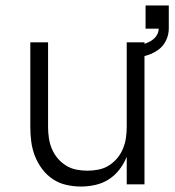

<svg xmlns="http://www.w3.org/2000/svg" viewBox="-20 -675 640 703"><path d="M277 8Q250 8 223 2Q196 -4 173.5 -19Q151 -34 134.5 -56Q118 -78 108 -103.5Q98 -129 94.5 -156Q91 -183 91 -210V-520H156V-210Q156 -190 159 -169.5Q162 -149 170 -130Q178 -111 191 -95.5Q204 -80 221.5 -69Q239 -58 259.5 -54Q280 -50 300 -50Q320 -50 340.5 -54Q361 -58 378.5 -69Q396 -80 409 -95.5Q422 -111 430 -130Q438 -149 441 -169.5Q444 -190 444 -210V-520H509V0H444V-101Q434 -76 417.5 -54.5Q401 -33 378.5 -18.5Q356 -4 329.5 2Q303 8 277 8ZM477 -462 469 -506Q479 -507 489 -509Q499 -511 509 -514.5Q519 -518 528 -522.5Q537 -527 544.5 -534Q552 -541 556.5 -550.5Q561 -560 561 -570H513V-655H598V-570Q598 -548 588 -527Q578 -506 560 -493Q542 -480 520.5 -473Q499 -466 477 -462Z"/></svg>

Font: Iosevka SS04 Light Extended
Style: Regular
Weight: 300
Width: 7
Monospace: yes
Designer: Belleve Invis
Foundry: Belleve Invis
Version: Version 19.0.0; ttfautohint (v1.8.4)